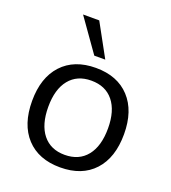

<svg xmlns="http://www.w3.org/2000/svg" viewBox="-144 -897 902 1012"><g transform="rotate(20 307.5 -390.5)"><path d="M308.6 8.8Q187.5 8.8 119.1 -64.9Q50.8 -138.7 50.8 -270.5Q50.8 -401.4 119.1 -475.1Q187.5 -548.8 308.6 -548.8Q429.7 -548.8 498 -475.1Q566.4 -401.4 566.4 -270.5Q566.4 -138.7 498.5 -64.9Q430.7 8.8 308.6 8.8ZM141.6 -270.5Q141.6 -170.9 185.5 -116.2Q229.5 -61.5 308.6 -61.5Q388.7 -61.5 432.6 -116.2Q476.6 -170.9 476.6 -270.5Q476.6 -369.1 432.6 -423.3Q388.7 -477.5 308.6 -477.5Q229.5 -477.5 185.5 -423.3Q141.6 -369.1 141.6 -270.5ZM147.5 -790H238.3L338.9 -606.4H277.3Z"/></g></svg>

Font: Min Sans
Style: Regular
Weight: 400
Designer: Jinseong-Kim, NotoSansCJK, Nunito
Foundry: Jinseong-Kim
Version: Version 1.400;Glyphs 3.1.2 (3151)